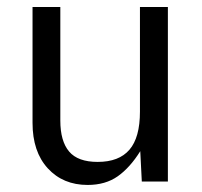

<svg xmlns="http://www.w3.org/2000/svg" viewBox="-20 -520 579 550"><path d="M231 9.8Q160.6 9.8 116.9 -37.8Q73.2 -85.4 73.2 -168V-500H152.8V-174.8Q152.8 -115.7 178 -85.9Q203.1 -56.2 259.8 -56.2Q320.8 -56.2 350.8 -91.1Q380.9 -126 380.9 -200.2V-500H460.9V0H386.2L381.8 -86.9Q352.5 -40 317.4 -15.1Q282.2 9.8 231 9.8Z"/></svg>

Font: TASA Orbiter Text
Style: Regular
Weight: 400
Designer: Weizhong Zhang
Version: Version 1.000;Glyphs 3.1.2 (3151)